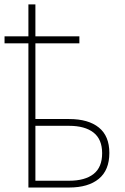

<svg xmlns="http://www.w3.org/2000/svg" viewBox="-34 -837 558 857"><path d="M320.3 -643.6H124V-305.7H274.4Q360.4 -305.7 407.2 -267.8Q454.1 -230 454.1 -154.3Q454.1 -77.6 407 -38.8Q359.9 0 274.4 0H92.8V-643.6H-13.7V-674.8H92.8V-817.4H124V-674.8H320.3ZM274.4 -30.3Q345.2 -30.3 383.5 -60.3Q421.9 -90.3 421.9 -153.3Q421.9 -215.3 383.3 -245.4Q344.7 -275.4 274.4 -275.4H124V-30.3Z"/></svg>

Font: Pretendard Std Thin
Style: Regular
Weight: 100
Designer: Base glyphs from Inter by Rasmus Andersson; Hangeul glyphs from Noto Sans CJK(Source Han Sans) by Jang Soo-young and Kan
Foundry: Kil Hyung-jin
Version: Version 1.309